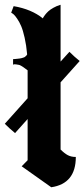

<svg xmlns="http://www.w3.org/2000/svg" viewBox="-24 -789 354 805"><path d="M17.1 -250 -3.9 -270 91.8 -377V-486.8V-494.1Q88.4 -496.6 82.3 -501.2Q76.2 -505.9 73.2 -507.8Q70.3 -509.8 64.5 -513.2Q58.6 -516.6 54.9 -517.1Q51.3 -517.6 43.9 -519Q36.6 -520.5 30.8 -518.1V-541Q33.2 -541 40.3 -541.7Q47.4 -542.5 50 -542.7Q52.7 -543 58.6 -543.7Q64.5 -544.4 67.1 -545.4Q69.8 -546.4 74.2 -547.6Q78.6 -548.8 80.8 -550.8Q83 -552.7 85.7 -555.2Q88.4 -557.6 89.8 -561Q86.4 -599.6 79.3 -630.9Q72.3 -662.1 64.7 -679.7Q57.1 -697.3 48.1 -710.4Q39.1 -723.6 33.7 -728.3Q28.3 -732.9 22.9 -735.8L33.2 -763.2Q107.9 -750.5 155.8 -711.9Q156.2 -713.4 157.7 -716.3Q159.2 -719.2 165 -726.8Q170.9 -734.4 178.5 -741.5Q186 -748.5 199.7 -756.3Q213.4 -764.2 230 -769V-530.8L267.1 -571.8L288.1 -551.8L310.1 -533.2L230 -443.8V-162.1Q246.1 -146 260.3 -138.4Q274.4 -130.9 293.9 -130.9Q293.9 -19 190.9 -3.9L66.9 -91.8L91.8 -117.2V-290L39.1 -231Z"/></svg>

Font: KJV1611
Style: Regular
Weight: 400
Version: Version 3.6.1